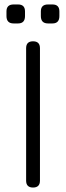

<svg xmlns="http://www.w3.org/2000/svg" viewBox="-20 -840 296 860"><path d="M41 -735Q9 -735 9 -768V-789Q9 -820 41 -820H61Q92 -820 92 -789V-768Q92 -735 61 -735ZM195 -735Q163 -735 163 -768V-789Q163 -820 195 -820H215Q246 -820 246 -789V-768Q246 -735 215 -735ZM159 -31Q159 0 128 0Q97 0 97 -31V-624Q97 -655 128 -655Q159 -655 159 -624Z"/></svg>

Font: Jura Medium
Style: Regular
Weight: 500
Designer: Daniel Johnson, Alexei Vanyashin
Foundry: Daniel Johnson
Version: Version 5.103